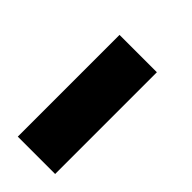

<svg xmlns="http://www.w3.org/2000/svg" viewBox="-12 -425 407 407"><g transform="rotate(-45 191.5 -222.0)"><path d="M13 -166V-278H318V-166Z"/></g></svg>

Font: KaTeX_Main
Style: Bold
Weight: 700
Version: Version 1.1; ttfautohint (v1.3)